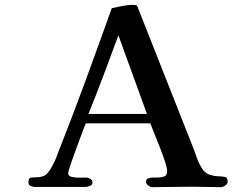

<svg xmlns="http://www.w3.org/2000/svg" viewBox="-20 -773 1040 797"><path d="M590 -300 472 -625H471Q441 -544 410.5 -462.5Q380 -381 347 -300ZM925 -20Q925 -10 915 -3Q905 4 896 4Q866 4 835.5 3Q805 2 775 2Q734 2 692.5 3Q651 4 610 4Q604 4 595 -3.5Q586 -11 586 -17Q586 -29 594.5 -32.5Q603 -36 614 -36Q625 -36 633 -36Q647 -36 660.5 -40Q674 -44 674 -63Q674 -74 665.5 -100.5Q657 -127 644.5 -159Q632 -191 620.5 -219Q609 -247 604 -261H336Q332 -252 324 -230Q316 -208 305.5 -180.5Q295 -153 285.5 -126Q276 -99 269.5 -79.5Q263 -60 263 -54Q263 -42 278.5 -38.5Q294 -35 312.5 -35.5Q331 -36 338 -36Q346 -36 355 -30.5Q364 -25 364 -16Q364 -6 353.5 -1.5Q343 3 335 3H125Q117 3 107.5 -1Q98 -5 98 -15Q98 -34 107.5 -35.5Q117 -37 130 -37Q161 -37 175 -52Q189 -67 201 -92Q207 -103 212 -115Q217 -127 221 -139Q280 -288 335 -438Q390 -588 444 -739Q464 -743 487.5 -748Q511 -753 530 -753Q533 -753 541 -752Q549 -751 550 -747L781 -162Q789 -142 796 -121Q803 -100 814 -81Q828 -56 847 -49Q866 -42 884 -41.5Q902 -41 913.5 -38.5Q925 -36 925 -20Z"/></svg>

Font: Kaisei HarunoUmi
Style: Bold
Weight: 700
Designer: Font-Kai, 金井和夫
Foundry: KAZUO KANAI
Version: Version 5.003